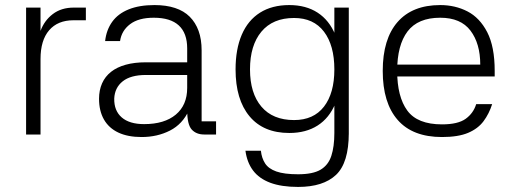

<svg xmlns="http://www.w3.org/2000/svg" viewBox="-20 -531 2023 758"><path d="M140 0H83V-501H140V-409Q155 -450 188.5 -475.5Q222 -501 271 -501H319V-451H270Q208 -451 174 -411.5Q140 -372 140 -298Z M833 0H786Q755 0 737 -19.5Q719 -39 719 -96H726Q701 -41 651 -15.5Q601 10 539 10Q485 10 447.5 -7.5Q410 -25 390.5 -59Q371 -93 371 -141Q371 -175 383 -202Q395 -229 418.5 -247.5Q442 -266 476.5 -275.5Q511 -285 555 -285H719V-340Q719 -400 686 -430.5Q653 -461 587 -461Q527 -461 493.5 -435.5Q460 -410 454 -369H395Q400 -413 423 -445Q446 -477 488 -494Q530 -511 590 -511Q636 -511 671 -499.5Q706 -488 729 -465Q752 -442 764 -409Q776 -376 776 -332V-52H833ZM431 -142Q430 -94 460.5 -67.5Q491 -41 549 -41Q629 -41 674 -78.5Q719 -116 719 -184V-235H556Q496 -235 464.5 -210Q433 -185 431 -142Z M1122 -6Q1020 -6 965 -72Q910 -138 910 -257Q910 -337 934.5 -394Q959 -451 1006.5 -481Q1054 -511 1122 -511Q1188 -511 1234 -481Q1280 -451 1303.5 -394Q1327 -337 1327 -257Q1327 -178 1303.5 -121.5Q1280 -65 1234 -35.5Q1188 -6 1122 -6ZM1141 -57Q1218 -57 1259 -110Q1300 -163 1300 -257Q1300 -352 1259 -406Q1218 -460 1141 -460Q1057 -460 1012 -406Q967 -352 967 -257Q967 -163 1012 -110Q1057 -57 1141 -57ZM1300 -501H1357V0H1300V-369V-375ZM1357 -6Q1357 112 1306.5 159.5Q1256 207 1157 207Q1091 207 1047 190.5Q1003 174 979 142Q955 110 949 64H1010Q1013 93 1026.5 114Q1040 135 1071 146Q1102 157 1157 157Q1215 157 1245.5 139Q1276 121 1288 84.5Q1300 48 1300 -6Z M1511 -276H1876Q1876 -359 1837.5 -410Q1799 -461 1718 -461Q1630 -461 1589 -407Q1548 -353 1548 -251Q1548 -149 1588 -94.5Q1628 -40 1725 -40Q1788 -40 1818.5 -62Q1849 -84 1860 -120H1923Q1911 -82 1889 -52.5Q1867 -23 1828 -6.5Q1789 10 1725 10Q1609 10 1550 -57.5Q1491 -125 1491 -251Q1491 -377 1549.5 -444Q1608 -511 1718 -511Q1777 -511 1825.5 -486Q1874 -461 1903.5 -404Q1933 -347 1933 -251V-229H1510Z"/></svg>

Font: Asta Sans Light
Style: Regular
Weight: 300
Designer: 42dot
Version: Version 1.000